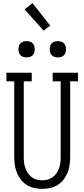

<svg xmlns="http://www.w3.org/2000/svg" viewBox="-20 -1200 540 1228"><path d="M250 8Q224 8 199 2.5Q174 -3 152 -16.5Q130 -30 114 -50.5Q98 -71 88.5 -94.5Q79 -118 75 -143.5Q71 -169 71 -195V-680H21V-735H183V-680H132V-195Q132 -177 134 -159.5Q136 -142 142 -125Q148 -108 158 -93Q168 -78 182.5 -67Q197 -56 214.5 -51.5Q232 -47 250 -47Q268 -47 285.5 -51.5Q303 -56 317.5 -67Q332 -78 342 -93Q352 -108 358 -125Q364 -142 366 -159.5Q368 -177 368 -195V-680H317V-735H479V-680H429V-195Q429 -169 425 -143.5Q421 -118 411.5 -94.5Q402 -71 386 -50.5Q370 -30 348 -16.5Q326 -3 301 2.5Q276 8 250 8ZM350 -833Q339 -833 329 -836Q319 -839 311.5 -846.5Q304 -854 301 -864Q298 -874 298 -885Q298 -896 301 -906Q304 -916 311.5 -923.5Q319 -931 329 -934Q339 -937 350 -937Q361 -937 371 -934Q381 -931 388.5 -923.5Q396 -916 399 -906Q402 -896 402 -885Q402 -874 399 -864Q396 -854 388.5 -846.5Q381 -839 371 -836Q361 -833 350 -833ZM150 -833Q139 -833 129 -836Q119 -839 111.5 -846.5Q104 -854 101 -864Q98 -874 98 -885Q98 -896 101 -906Q104 -916 111.5 -923.5Q119 -931 129 -934Q139 -937 150 -937Q161 -937 171 -934Q181 -931 188.5 -923.5Q196 -916 199 -906Q202 -896 202 -885Q202 -874 199 -864Q196 -854 188.5 -846.5Q181 -839 171 -836Q161 -833 150 -833ZM259 -1004 137 -1140 188 -1180 301 -1036Z"/></svg>

Font: Iosevka Curly Slab Light
Style: Regular
Weight: 300
Monospace: yes
Designer: Belleve Invis
Foundry: Belleve Invis
Version: Version 22.1.2; ttfautohint (v1.8.4)